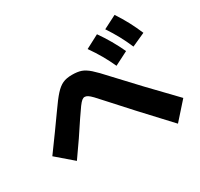

<svg xmlns="http://www.w3.org/2000/svg" viewBox="-154 -956 1172 1127"><g transform="rotate(-30 432.0 -392.5)"><path d="M507.8 -667 598.6 -714.8Q655.8 -633.8 697.3 -543.9L605.5 -497.1Q585.4 -541.5 562 -582.3Q538.6 -623 507.8 -667ZM655.3 -715.8 745.1 -761.7Q774.4 -716.8 796.9 -674.6Q819.3 -632.3 838.9 -585.9L748 -544.9Q728.5 -590.8 706.3 -631.6Q684.1 -672.4 655.3 -715.8ZM448.2 -348.6Q416.5 -384.3 399.9 -401.6Q383.3 -418.9 372.3 -425.8Q361.3 -432.6 351.6 -432.6Q342.3 -432.6 332.5 -424.8Q322.8 -417 308.1 -397.2Q293.5 -377.4 265.6 -335.9Q207 -245.1 125 -129.9L13.7 -225.6Q107.4 -353.5 168 -439.5Q210.4 -500.5 236.8 -529.5Q263.2 -558.6 288.6 -570.3Q314 -582 351.6 -582Q389.2 -582 413.8 -573.5Q438.5 -564.9 466.3 -540.5Q494.1 -516.1 543.9 -460.9Q669.9 -323.7 850.6 -137.7L748 -22.5Q550.8 -233.4 448.2 -348.6Z"/></g></svg>

Font: Pretendard GOV ExtraBold
Style: Regular
Weight: 800
Designer: Base glyphs from Inter by Rasmus Andersson; Hangeul glyphs from Noto Sans CJK(Source Han Sans) by Jang Soo-young and Kan
Foundry: Kil Hyung-jin
Version: Version 1.309